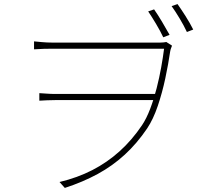

<svg xmlns="http://www.w3.org/2000/svg" viewBox="-20 -870 1040 942"><path d="M736 -824Q753 -800 774.5 -764Q796 -728 812 -699L781 -687Q767 -717 745.5 -753Q724 -789 707 -814ZM851 -850Q868 -826 890 -791.5Q912 -757 928 -725L897 -713Q882 -745 861 -780Q840 -815 822 -840ZM147 -667Q159 -666 184.5 -663.5Q210 -661 239 -661Q257 -661 299 -661Q341 -661 397 -661Q453 -661 512.5 -661Q572 -661 625.5 -661Q679 -661 716.5 -661Q754 -661 765 -661Q776 -661 783.5 -662Q791 -663 796 -664L824 -646Q823 -642 820 -635.5Q817 -629 815 -618Q806 -556 791 -485.5Q776 -415 754 -350Q732 -285 702 -240Q652 -166 592 -111Q532 -56 459.5 -16.5Q387 23 298 52L272 23Q360 2 433 -35.5Q506 -73 567 -128Q628 -183 677 -256Q699 -289 717 -336.5Q735 -384 748.5 -437Q762 -490 771 -540.5Q780 -591 785 -631Q770 -631 729 -631Q688 -631 632.5 -631Q577 -631 516 -631Q455 -631 398.5 -631Q342 -631 299.5 -631Q257 -631 239 -631Q217 -631 196.5 -630.5Q176 -630 147 -628ZM753 -379Q739 -379 700.5 -379Q662 -379 610 -379Q558 -379 501.5 -379Q445 -379 393.5 -379Q342 -379 304.5 -379Q267 -379 254 -379Q230 -379 211 -378Q192 -377 173 -376V-413Q192 -412 211 -410.5Q230 -409 254 -409Q267 -409 305 -409Q343 -409 395.5 -409Q448 -409 505 -409Q562 -409 614.5 -409Q667 -409 706 -409Q745 -409 760 -409Z"/></svg>

Font: Shanggu Sans SC VF
Style: Regular
Weight: 250
Designer: GuiWonder
Version: Version 1.021